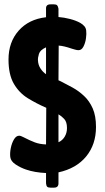

<svg xmlns="http://www.w3.org/2000/svg" viewBox="-20 -785 480 880"><path d="M211 75Q200 75 196 70.5Q192 66 191 55Q191 51 191 35.5Q191 20 191 8Q166 7 142.5 3Q119 -1 99 -8Q75 -16 52 -31Q29 -46 27 -66Q25 -84 29.5 -106.5Q34 -129 44 -146Q54 -163 68 -163Q72 -163 77 -161Q82 -159 88 -156Q117 -141 139.5 -132.5Q162 -124 191 -123L192 -291Q148 -310 108 -334.5Q68 -359 43.5 -401Q19 -443 19 -512Q19 -592 65.5 -644.5Q112 -697 191 -706V-745Q190 -765 211 -765H228Q238 -765 242 -760.5Q246 -756 248 -745Q248 -743 248 -730Q248 -717 248 -707Q274 -705 301 -698Q328 -691 348 -680Q360 -673 367 -664.5Q374 -656 375 -645Q377 -630 374 -609Q371 -588 362.5 -571.5Q354 -555 340 -555Q333 -555 324.5 -557.5Q316 -560 309 -562Q271 -575 249 -576L248 -417L259 -412Q285 -399 313 -383.5Q341 -368 365.5 -345Q390 -322 405 -288Q420 -254 420 -203Q420 -123 375 -68Q330 -13 248 5V55Q248 75 228 75ZM248 -133Q266 -141 276.5 -158.5Q287 -176 287 -198Q287 -226 274.5 -239.5Q262 -253 248 -261ZM191 -445V-568Q164 -556 158.5 -538Q153 -520 154 -508Q155 -487 166 -470.5Q177 -454 191 -445Z"/></svg>

Font: Asap Condensed VF Beta
Style: Regular
Weight: 400
Designer: Pablo Cosgaya
Foundry: Omnibus-Type
Version: Version 1.008